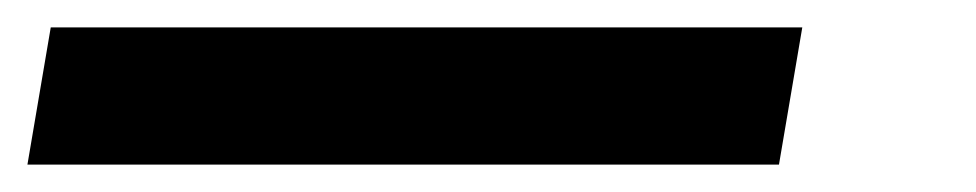

<svg xmlns="http://www.w3.org/2000/svg" viewBox="-31 17 712 140"><path d="M-11 137 6 37H554L537 137Z"/></svg>

Font: Ultramarine Medium
Style: Italic
Weight: 500
Italic angle: -10°
Designer: Colophon Foundry, Jonny Pinhorn
Foundry: Colophon Foundry
Version: Version 1.200; ttfautohint (v1.8.3)